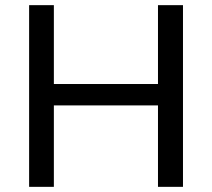

<svg xmlns="http://www.w3.org/2000/svg" viewBox="-20 -725 823 745"><path d="M93 0V-705H189V-399H593V-705H690V0H593V-316H189V0Z"/></svg>

Font: Nunito Sans 12pt ExtraLight 10pt Medium
Style: Regular
Weight: 500
Version: Version 3.101;gftools[0.9.27]